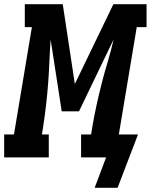

<svg xmlns="http://www.w3.org/2000/svg" viewBox="-57 -755 723 921"><path d="M397 146 452 0H332V-110H380L386 -147Q395 -200 406.5 -252.5Q418 -305 431.5 -357.5Q445 -410 460.5 -461.5Q476 -513 488 -566L322 -221H239L186 -565Q182 -513 180 -461Q178 -409 174 -356.5Q170 -304 164 -251.5Q158 -199 150 -147L144 -110H177V0H-37V-110H10L96 -625H62V-735H244L302 -352L487 -735H646V-625H599L513 -110H605L507 146Z"/></svg>

Font: Iosevka Slab XBdExObl
Style: Regular
Weight: 800
Width: 7
Italic angle: -9°
Monospace: yes
Designer: Belleve Invis
Foundry: Belleve Invis
Version: Version 11.1.0; ttfautohint (v1.8.3)